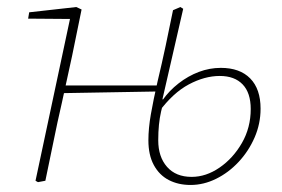

<svg xmlns="http://www.w3.org/2000/svg" viewBox="-20 -514 802 546"><path d="M88 4 81 0 182 -474 187 -460 60 -461 63 -479 197 -494 212 -487 185 -355 156 -222Q143 -166 132 -111Q121 -56 109 0ZM150 -249 152 -271H438L437 -254ZM522 12Q487 12 460 -2Q433 -16 417.5 -44.5Q402 -73 402 -115Q402 -149 409 -189Q416 -229 428 -282Q440 -332 451 -383.5Q462 -435 472 -485L493 -494L501 -489L442 -232L446 -229Q442 -214 438 -196.5Q434 -179 432 -159Q430 -139 430 -115Q430 -68 455 -39.5Q480 -11 525 -11Q566 -11 604.5 -37.5Q643 -64 668 -107.5Q693 -151 693 -204Q693 -250 670 -274Q647 -298 605 -298Q562 -298 517 -274Q472 -250 432 -196L428 -229H442Q461 -256 488 -277Q515 -298 545.5 -309.5Q576 -321 608 -321Q662 -321 691.5 -291Q721 -261 721 -205Q721 -162 704 -123Q687 -84 658.5 -53.5Q630 -23 594.5 -5.5Q559 12 522 12Z"/></svg>

Font: Source Serif 4 ExtraLight
Style: Italic
Weight: 250
Italic angle: -12°
Designer: Frank Grießhammer
Foundry: Adobe Systems Incorporated
Version: Version 4.004;hotconv 1.0.116;makeotfexe 2.5.65601